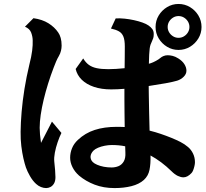

<svg xmlns="http://www.w3.org/2000/svg" viewBox="-20 -896 1040 969"><path d="M564 -803.2Q585.4 -804.2 609.4 -801.8Q633.3 -799.3 656.5 -794.2Q679.7 -789.1 699 -782.2Q718.3 -775.4 730 -767.1Q741.2 -759.3 748.5 -749.5Q755.9 -739.7 755.9 -724.1Q755.9 -711.4 753.4 -703.6Q751 -695.8 747.1 -688Q742.7 -678.7 739.7 -670.4Q736.8 -662.1 735.4 -650.6Q733.9 -639.2 732.9 -620.1Q732.4 -610.8 732.2 -599.1Q731.9 -587.4 731.4 -574.2Q733.9 -575.2 736.6 -575.9Q739.3 -576.7 741.2 -577.1Q752.9 -581.1 767.3 -588.9Q781.7 -596.7 790 -604Q795.9 -609.4 805.7 -613.3Q815.4 -617.2 826.2 -617.2Q837.4 -617.2 851.1 -614Q864.7 -610.8 879.9 -601.1Q900.4 -588.4 910.6 -572Q920.9 -555.7 920.9 -539.1Q920.9 -522.5 907.2 -508.8Q893.6 -495.1 874 -488.8Q854.5 -482.9 815.7 -475.8Q776.9 -468.8 730.5 -461.9Q730.5 -451.2 730.7 -440.2Q731 -429.2 731 -418Q731.9 -372.6 732.7 -325.7Q733.4 -278.8 734.9 -236.8Q764.2 -229.5 791.5 -220.2Q818.8 -210.9 845.2 -200.2Q869.1 -190.4 890.4 -179.7Q911.6 -168.9 929.2 -153.8Q944.8 -140.6 954.3 -120.8Q963.9 -101.1 963.9 -77.1Q963.9 -68.8 961.2 -57.4Q958.5 -45.9 954.6 -36.1Q950.7 -26.4 945.8 -22Q925.8 -1 905.8 -1Q892.6 -1 877.2 -8.3Q861.8 -15.6 845.2 -32.2Q820.3 -56.6 793.5 -76.7Q766.6 -96.7 739.7 -111.3Q740.7 -69.8 734.6 -39.1Q728.5 -8.3 706.1 12.2Q682.1 33.7 643.3 43.5Q604.5 53.2 558.1 53.2Q502.4 53.2 457.5 35.9Q412.6 18.6 378.9 -9.8Q357.4 -28.8 345.7 -52.5Q334 -76.2 334 -100.1Q334 -124.5 343.5 -147.9Q353 -171.4 373 -189.9Q409.7 -224.6 458 -240.2Q506.3 -255.9 569.8 -255.9Q580.1 -255.9 590.1 -255.6Q600.1 -255.4 609.4 -254.9Q608.9 -292 608.4 -328.6Q607.9 -365.2 607.9 -394V-447.8Q572.3 -444.8 541 -444.8Q492.2 -444.8 454.3 -457.5Q416.5 -470.2 392.8 -493.4Q369.1 -516.6 361.8 -547.9L399.9 -601.1Q412.1 -580.6 428.2 -568.8Q444.3 -557.1 468 -552Q491.7 -546.9 526.9 -546.9Q545.9 -546.9 566.9 -548.3Q587.9 -549.8 608.9 -551.8Q609.4 -581.5 609.6 -609.4Q609.9 -637.2 609.9 -661.1Q609.9 -694.3 602.5 -711.9Q595.2 -729.5 579.8 -738Q564.5 -746.6 540 -752ZM148.9 -804.2Q193.4 -797.9 224.4 -778.6Q255.4 -759.3 273.9 -731.9Q281.7 -721.2 286.4 -704.3Q291 -687.5 291 -666Q291 -653.3 287.8 -639.9Q284.7 -626.5 276.9 -612.8Q269.5 -600.6 263.2 -585.7Q256.8 -570.8 251 -555.2Q235.8 -515.6 222.9 -474.4Q210 -433.1 200.4 -393.1Q190.9 -353 185.5 -316.7Q180.2 -280.3 180.2 -251Q180.2 -236.8 181.9 -216.8Q183.6 -196.8 187 -174.8L242.2 -282.2L290 -225.1Q279.8 -204.6 270.8 -178Q261.7 -151.4 256.8 -125.5Q252 -99.6 253.9 -81.1Q256.3 -57.6 258.1 -37.4Q259.8 -17.1 259.8 -2Q259.8 17.6 252.7 29.8Q245.6 42 234.9 47.6Q224.1 53.2 212.9 53.2Q200.2 53.2 186.8 47.9Q173.3 42.5 162.1 32.2Q145 16.6 131.3 -7.3Q117.7 -31.2 110.8 -50.8Q104.5 -69.3 98.1 -96.9Q91.8 -124.5 87.6 -158.7Q83.5 -192.9 84 -231Q84.5 -276.4 89.1 -331.5Q93.8 -386.7 103.5 -447.3Q113.3 -507.8 127.9 -568.8Q138.7 -610.8 142.3 -640.4Q146 -669.9 145 -692.9Q144.5 -712.9 137 -732.2Q129.4 -751.5 106 -761.2ZM880.9 -876Q912.6 -876 939 -860.1Q965.3 -844.2 981.2 -817.9Q997.1 -791.5 997.1 -759.8Q997.1 -728.5 981.2 -702.1Q965.3 -675.8 939 -659.9Q912.6 -644 880.9 -644Q849.6 -644 823.2 -659.9Q796.9 -675.8 781 -702.1Q765.1 -728.5 765.1 -759.8Q765.1 -791.5 781 -817.9Q796.9 -844.2 823.2 -860.1Q849.6 -876 880.9 -876ZM448.2 -78.1Q455.6 -70.8 470.2 -64.5Q484.9 -58.1 503.9 -54.4Q522.9 -50.8 543 -50.8Q562 -50.8 578.4 -57.6Q594.7 -64.5 604.5 -81.1Q614.3 -97.7 612.8 -126Q612.3 -132.8 612.3 -140.9Q612.3 -148.9 611.8 -157.7Q595.2 -161.1 578.6 -162.6Q562 -164.1 544.9 -164.1Q526.9 -164.1 508.3 -160.4Q489.7 -156.7 474.9 -150.4Q460 -144 452.1 -136.2Q438.5 -122.6 437 -106.9Q436.5 -99.6 439 -92.3Q441.4 -85 448.2 -78.1ZM880.9 -814.9Q866.2 -814.9 853.8 -807.4Q841.3 -799.8 833.7 -787.4Q826.2 -774.9 826.2 -759.8Q826.2 -745.1 833.7 -732.7Q841.3 -720.2 853.8 -712.6Q866.2 -705.1 880.9 -705.1Q896 -705.1 908.4 -712.6Q920.9 -720.2 928.5 -732.7Q936 -745.1 936 -759.8Q936 -774.9 928.5 -787.4Q920.9 -799.8 908.4 -807.4Q896 -814.9 880.9 -814.9Z"/></svg>

Font: BIZ UDMincho
Style: Bold
Weight: 700
Monospace: yes
Designer: TypeBank Co., Ltd.
Foundry: Morisawa Inc.
Version: Version 1.06